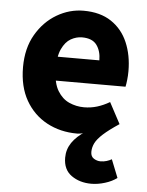

<svg xmlns="http://www.w3.org/2000/svg" viewBox="-52 -551 623 812"><g transform="rotate(5 259.0 -145.0)"><path d="M365.8 218.2Q316.4 218.2 281.4 193.3Q246.4 168.4 246.4 117.8Q246.4 82.8 265.8 54Q285.2 25.2 324.2 0.2L326.2 4.2Q318.6 7 307.7 9.5Q296.7 12 287.4 12Q216.1 12 158.9 -18.8Q101.8 -49.6 68.6 -107.6Q35.5 -165.7 35.5 -248.2Q35.5 -328.8 69.4 -386.9Q103.2 -444.9 156.9 -476.5Q210.6 -508 270.2 -508Q341.2 -508 388.1 -476.6Q435.1 -445.2 458.1 -391.3Q481.2 -337.4 481.2 -270Q481.2 -250.6 479.1 -232.6Q477.1 -214.5 474.6 -203.3H149.5L148.4 -304.7H354.6Q354.6 -344.3 335.9 -369.7Q317.2 -395.2 273.4 -395.2Q249.3 -395.2 226.1 -382.2Q203 -369.1 188 -337Q173 -305 174.2 -248.2Q175.3 -191.9 194.7 -159.9Q214.2 -127.9 244.1 -114.6Q274 -101.3 307 -101.3Q335.6 -101.3 362.4 -109.4Q389.2 -117.6 415.4 -133L463.2 -43.4Q420.5 -15.1 396.6 6.5Q372.8 28.1 363.7 46.3Q354.6 64.6 354.6 83.9Q354.6 103.4 368.2 111.9Q381.8 120.3 396.1 120.3Q410.5 120.3 422.5 116.5Q434.4 112.8 443.8 107.4L474.3 184Q454.1 199.6 423.8 208.9Q393.5 218.2 365.8 218.2Z"/></g></svg>

Font: SourceSans3VF
Style: Regular
Weight: 200
Designer: Paul D. Hunt
Foundry: Adobe
Version: Version 3.052;hotconv 1.1.0;makeotfexe 2.6.0